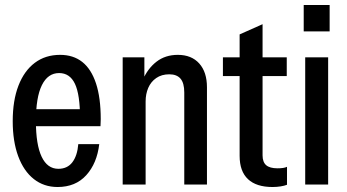

<svg xmlns="http://www.w3.org/2000/svg" viewBox="-20 -740 1393 770"><path d="M211 10Q156 10 115.5 -22Q75 -54 53 -113.5Q31 -173 31 -254Q31 -337 54 -396.5Q77 -456 119.5 -488Q162 -520 221 -520Q274 -520 310 -491.5Q346 -463 365 -405.5Q384 -348 384 -262Q384 -255 383.5 -247.5Q383 -240 383 -234H89V-302H329L301 -265Q301 -361 280.5 -404Q260 -447 217 -447Q172 -447 148 -398.5Q124 -350 124 -254Q124 -160 147 -111.5Q170 -63 214 -63Q250 -63 270 -89Q290 -115 294 -162H378Q369 -85 326 -37.5Q283 10 211 10Z M472 0V-510H559V-414H564V0ZM719 0V-369Q719 -407 704 -424.5Q689 -442 659 -442Q628 -442 606.5 -427Q585 -412 574.5 -387.5Q564 -363 564 -333L552 -418Q572 -465 607.5 -492.5Q643 -520 693 -520Q748 -520 779 -485.5Q810 -451 810 -390V0Z M1073 10Q1008 10 974.5 -21.5Q941 -53 941 -115V-602L1033 -643V-117Q1033 -90 1047.5 -77.5Q1062 -65 1093 -65Q1106 -65 1115.5 -66.5Q1125 -68 1131 -71V1Q1121 5 1105.5 7.5Q1090 10 1073 10ZM874 -435V-510H1130V-435Z M1204 0V-510H1296V0ZM1198 -614V-720H1302V-614Z"/></svg>

Font: Instrument Sans Condensed Medium
Style: Regular
Weight: 500
Width: 3
Designer: Rodrigo Fuenzalida
Foundry: fragTYPE
Version: Version 1.000;gftools[0.9.28]